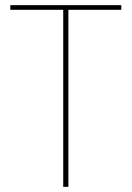

<svg xmlns="http://www.w3.org/2000/svg" viewBox="-20 -724 510 744"><path d="M450 -704V-686H245V0H225V-686H20V-704Z"/></svg>

Font: Fz Poppins Thin
Style: Regular
Weight: 100
Designer: Ninad Kale (Devanagari), Jonny Pinhorn (Latin)
Foundry: Indian Type Foundry
Version: Vit hóa bi Vntype.Com & FontZin.Com